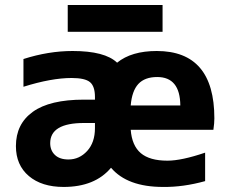

<svg xmlns="http://www.w3.org/2000/svg" viewBox="-20 -739 918 771"><path d="M181.6 -164.1Q181.6 -134.8 200.7 -116.7Q219.7 -98.6 254.9 -98.6Q298.8 -98.6 330.1 -132.8Q361.3 -167 361.3 -224.6V-245.1H317.4Q181.6 -245.1 181.6 -164.1ZM504.9 -217.8Q509.8 -154.3 545.4 -124Q581.1 -93.8 652.3 -93.8Q709 -93.8 803.7 -126V-11.7Q715.8 12.7 634.8 11.7Q491.2 11.7 425.8 -65.4Q361.3 11.7 235.4 11.7Q147.5 11.7 95.7 -32.2Q43.9 -76.2 43.9 -152.3Q43.9 -241.2 111.8 -290Q179.7 -338.9 317.4 -338.9H361.3V-349.6Q361.3 -392.6 341.3 -409.2Q321.3 -425.8 267.6 -425.8Q186.5 -425.8 74.2 -390.6V-502Q174.8 -534.2 271.5 -534.2Q401.4 -534.2 450.2 -487.3Q507.8 -534.2 609.4 -534.2Q840.8 -534.2 840.8 -263.7Q840.8 -244.1 836.9 -217.8ZM504.9 -315.4H704.1Q703.1 -429.7 611.3 -429.7Q561.5 -429.7 535.6 -401.9Q509.8 -374 504.9 -315.4ZM252 -611.3V-718.8H632.8V-611.3Z"/></svg>

Font: Nasu
Style: Bold
Weight: 700
Designer: Ryoko NISHIZUKA (kana &amp; ideographs); Paul D. Hunt (Latin, Greek &amp; Cyrillic); Wenlong ZHANG (bopomofo); Sandoll C
Version: Version 2014.1215